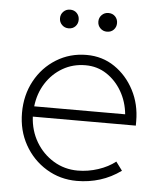

<svg xmlns="http://www.w3.org/2000/svg" viewBox="-51 -723 650 778"><g transform="rotate(5 274.5 -334.5)"><path d="M290 10Q222 10 166 -24Q110 -58 77.5 -116Q45 -174 45 -246Q45 -318 76.5 -376Q108 -434 163 -468Q218 -502 286 -502Q350 -502 400 -468Q450 -434 479.5 -377.5Q509 -321 509 -252V-234H90Q93 -177 120 -131.5Q147 -86 191.5 -59Q236 -32 290 -32Q332 -32 373 -45.5Q414 -59 443 -82L469 -47Q429 -18 384 -4Q339 10 290 10ZM92 -276H462Q457 -327 433 -368.5Q409 -410 371 -435Q333 -460 285 -460Q234 -460 192.5 -436Q151 -412 124.5 -370.5Q98 -329 92 -276ZM203 -603Q187 -603 176 -614Q165 -625 165 -641Q165 -657 176 -668Q187 -679 203 -679Q220 -679 230.5 -668Q241 -657 241 -641Q241 -625 230.5 -614Q220 -603 203 -603ZM359 -603Q343 -603 332 -614Q321 -625 321 -641Q321 -657 332 -668Q343 -679 359 -679Q376 -679 386.5 -668Q397 -657 397 -641Q397 -625 386.5 -614Q376 -603 359 -603Z"/></g></svg>

Font: Red Hat Display VF
Style: Regular
Weight: 300
Designer: Pentagram, MCKL
Foundry: Pentagram, MCKL
Version: Version 1.023